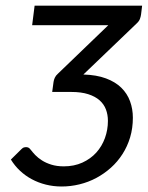

<svg xmlns="http://www.w3.org/2000/svg" viewBox="-20 -662 529 688"><path d="M19 0ZM489.3 -641.6 485.4 -609.9Q484.4 -602.5 481.4 -594.2Q478.5 -585.9 468.8 -577.1L278.8 -395Q326.2 -393.6 359.6 -381.1Q393.1 -368.7 414.6 -347.7Q436 -326.7 446 -299.1Q456.1 -271.5 456.1 -240.2Q456.1 -202.6 446.3 -169.9Q436.5 -137.2 418.9 -109.9Q401.4 -82.5 377.4 -61Q353.5 -39.6 325.2 -24.4Q296.9 -9.3 265.1 -1.5Q233.4 6.3 200.7 6.3Q171.4 6.3 144.3 -0.5Q117.2 -7.3 94 -19.8Q70.8 -32.2 51.8 -50Q32.7 -67.9 19 -90.3L57.1 -127.9Q62 -132.8 65.9 -133.8Q69.8 -134.8 72.8 -134.8Q77.1 -134.8 81.3 -133.3Q85.4 -131.8 90.8 -124.5Q96.7 -116.7 106.4 -106.4Q116.2 -96.2 130.4 -87.2Q144.5 -78.1 164.1 -72Q183.6 -65.9 208.5 -65.9Q245.6 -65.9 275.1 -79.3Q304.7 -92.8 325 -115.2Q345.2 -137.7 356 -167.2Q366.7 -196.8 366.7 -229Q366.7 -251 359.6 -269.8Q352.5 -288.6 336.9 -302.5Q321.3 -316.4 296.1 -324.5Q271 -332.5 235.4 -332.5H167L171.9 -368.7Q172.9 -375.5 176.3 -383.3Q179.7 -391.1 187.5 -397.9L368.2 -571.8H95.2L104 -641.6Z"/></svg>

Font: Carlito
Style: Italic
Weight: 400
Italic angle: -7°
Designer: Lukasz Dziedzic
Foundry: tyPoland Lukasz Dziedzic
Version: Version 1.104